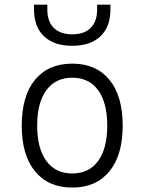

<svg xmlns="http://www.w3.org/2000/svg" viewBox="-20 -803 626 832"><path d="M293 9.8Q189.5 9.8 131.8 -60.5Q74.2 -130.9 74.2 -258.8Q74.2 -387.2 131.8 -457.3Q189.5 -527.3 293 -527.3Q396.5 -527.3 454.1 -457.3Q511.7 -387.2 511.7 -258.8Q511.7 -130.9 454.1 -60.5Q396.5 9.8 293 9.8ZM293 -51.3Q365.7 -51.3 405.3 -105.5Q444.8 -159.7 444.8 -258.8Q444.8 -357.9 405.3 -412.1Q365.7 -466.3 293 -466.3Q220.7 -466.3 180.9 -412.1Q141.1 -357.9 141.1 -258.8Q141.1 -159.7 180.9 -105.5Q220.7 -51.3 293 -51.3ZM293 -604.5Q214.4 -604.5 170.9 -645.5Q127.4 -686.5 127.4 -761.7V-782.7H185.1V-761.7Q185.1 -710 213.1 -682.1Q241.2 -654.3 293 -654.3Q345.2 -654.3 373 -682.1Q400.9 -710 400.9 -761.7V-782.7H458.5V-761.7Q458.5 -686.5 415 -645.5Q371.6 -604.5 293 -604.5Z"/></svg>

Font: Cascadia Mono PL Light
Style: Regular
Weight: 300
Monospace: yes
Designer: Aaron Bell
Foundry: Saja Typeworks
Version: Version 2404.023; ttfautohint (v1.8.4)